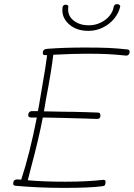

<svg xmlns="http://www.w3.org/2000/svg" viewBox="-20 -927 650 933"><path d="M610 -676Q610 -666 604.5 -661Q599 -656 591 -657Q542 -662 503 -664Q464 -666 400 -666Q341 -666 239 -661Q229 -577 203 -442L197 -406Q195 -392 193 -386Q259 -384 293 -384Q334 -384 398 -382L455 -380Q462 -380 465 -376.5Q468 -373 468 -364Q468 -349 451 -349L394 -351L284 -354L188 -356Q168 -251 130 -110L115 -51Q194 -44 296 -44Q403 -44 481 -53H483Q493 -53 493 -43Q493 -33 490 -28Q487 -23 477 -22Q418 -14 291 -14Q169 -14 58 -24Q44 -25 44 -34Q44 -55 64 -55L83 -54Q124 -177 159 -356H131Q117 -356 117 -368Q117 -376 122 -381.5Q127 -387 135 -387H164Q166 -394 168 -406L182 -489Q203 -608 209 -659H203Q194 -659 191 -661Q188 -663 188 -668Q188 -680 193.5 -684.5Q199 -689 212 -690Q291 -696 392 -696Q468 -696 509.5 -694Q551 -692 597 -687Q610 -686 610 -676ZM283 -877Q283 -887 284 -892Q285 -897 288.5 -900.5Q292 -904 297 -904Q312 -904 312 -896L311 -881Q311 -847 340 -825.5Q369 -804 411 -804Q442 -804 469 -817Q496 -830 512.5 -850.5Q529 -871 532 -892Q534 -907 550 -907Q555 -907 560 -903.5Q565 -900 564 -895Q558 -866 536.5 -838.5Q515 -811 481.5 -794Q448 -777 410 -777Q353 -777 318 -807Q283 -837 283 -877Z"/></svg>

Font: Mali ExtraLight
Style: Italic
Weight: 275
Italic angle: -10°
Version: Version 1.000; ttfautohint (v1.6)